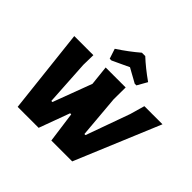

<svg xmlns="http://www.w3.org/2000/svg" viewBox="-207 -1142 1379 1379"><g transform="rotate(45 482.0 -453.0)"><path d="M363 -712 338 -788Q425 -845 496 -906H530Q592 -848 677 -788L634 -712H617Q605 -719 583 -731Q561 -743 543 -753Q525 -763 509 -772Q486 -761 442 -740.5Q398 -720 381 -712ZM964 -647 694 0H482L450 -234H439L353 0H140L68 -647H262L260 -547L281 -201H292L403 -497L387 -647H590L589 -526L617 -201H628L748 -535L780 -647Z"/></g></svg>

Font: Alegreya Sans Black
Style: Italic
Weight: 900
Italic angle: -7°
Designer: Juan Pablo del Peral
Foundry: Huerta Tipografica
Version: Version 2.007